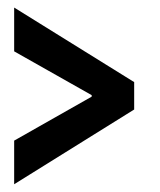

<svg xmlns="http://www.w3.org/2000/svg" viewBox="-20 -636 418 503"><path d="M331.5 -420.9V-349.1L17.1 -153.3V-267.6L220.2 -382.8V-386.7L17.1 -501.5V-616.2Z"/></svg>

Font: Fjalla One
Style: Regular
Weight: 400
Designer: Irina Smirnova
Foundry: Irina Smirnova
Version: Version 1.001